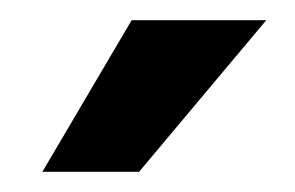

<svg xmlns="http://www.w3.org/2000/svg" viewBox="-20 -615 289 188"><path d="M21.5 -446.8H116.2L240.7 -595.2H108.9Z"/></svg>

Font: Now Black
Style: Regular
Weight: 400
Designer: Alfredo Marco Pradil
Foundry: Alfredo Marco Pradil
Version: Version 1.200;hotconv 1.0.109;makeotfexe 2.5.65596